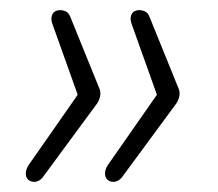

<svg xmlns="http://www.w3.org/2000/svg" viewBox="-20 -456 434 383"><path d="M38 -128 135 -267 85 -407Q81 -417 83.5 -425Q86 -433 94 -435Q102 -437 109.5 -434Q117 -431 120 -423L178 -280Q181 -274 180 -266Q179 -258 174 -250L65 -102Q60 -96 53.5 -94Q47 -92 40 -95Q32 -99 31.5 -108.5Q31 -118 38 -128ZM196 -128 293 -267 243 -407Q239 -417 241.5 -425Q244 -433 252 -435Q260 -437 267.5 -434Q275 -431 278 -423L336 -280Q339 -274 338 -266Q337 -258 332 -250L223 -102Q218 -96 211.5 -94Q205 -92 198 -95Q190 -99 189.5 -108.5Q189 -118 196 -128Z"/></svg>

Font: SN Pro Thin
Style: Italic
Weight: 200
Italic angle: -9°
Designer: Tobias Whetton
Foundry: Supernotes
Version: Version 1.003;Glyphs 3.3 (3324)